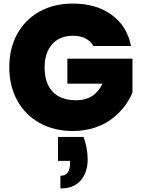

<svg xmlns="http://www.w3.org/2000/svg" viewBox="-20 -732 800 1080"><path d="M306.2 38.1H450.2Q473.1 104.5 473.1 164.1Q473.1 237.3 434.3 282.7Q395.5 328.1 319.8 328.1V256.8Q374 256.8 374 186V172.9H306.2ZM389.2 -711.9Q522 -711.9 608.9 -647.9Q695.8 -584 716.8 -473.1H505.9Q471.7 -530.8 390.1 -530.8Q315.9 -530.8 273.4 -483.2Q231 -435.5 231 -354Q231 -263.2 276.6 -215.6Q322.3 -168 409.2 -168Q512.2 -168 556.2 -261.2H358.9V-401.9H725.1V-211.9Q708.5 -170.9 680.4 -134Q652.3 -97.2 611.6 -65.2Q570.8 -33.2 513.4 -14.2Q456.1 4.9 390.1 4.9Q283.7 4.9 202.1 -40.8Q120.6 -86.4 76.4 -168Q32.2 -249.5 32.2 -354Q32.2 -458.5 76.2 -539.6Q120.1 -620.6 201.4 -666.3Q282.7 -711.9 389.2 -711.9Z"/></svg>

Font: Poppins ExtraBold
Style: Regular
Weight: 800
Designer: Ninad Kale (Devanagari), Jonny Pinhorn (Latin)
Foundry: Indian Type Foundry
Version: Version 3.200;PS 1.000;hotconv 16.6.54;makeotf.lib2.5.65590